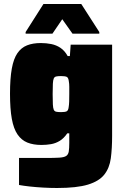

<svg xmlns="http://www.w3.org/2000/svg" viewBox="-20 -733 624 959"><path d="M265 206Q232 206 196 204Q160 202 128.5 198.5Q97 195 75 191V56Q97 56 118.5 56Q140 56 162 56Q184 56 206 56Q251 56 275.5 54.5Q300 53 310.5 46Q321 39 323.5 23.5Q326 8 326 -20V-67H316Q299 -42 278.5 -29.5Q258 -17 235 -13Q212 -9 187 -9Q146 -9 116.5 -21Q87 -33 67.5 -61.5Q48 -90 39 -139.5Q30 -189 30 -265Q30 -341 39 -390.5Q48 -440 67 -467.5Q86 -495 115 -506.5Q144 -518 184 -518Q211 -518 236 -513Q261 -508 282 -494Q303 -480 318 -453H329L333 -510H540V-55Q540 9 533.5 57.5Q527 106 501 139Q475 172 419.5 189Q364 206 265 206ZM285 -173Q305 -173 313 -177Q321 -181 323 -198Q325 -210 325.5 -225.5Q326 -241 326 -263Q326 -284 326 -299.5Q326 -315 324 -325Q322 -345 313.5 -349Q305 -353 285 -353Q269 -353 260.5 -351Q252 -349 248.5 -341Q245 -333 244 -314.5Q243 -296 243 -263Q243 -230 244 -211.5Q245 -193 248.5 -185Q252 -177 260.5 -175Q269 -173 285 -173ZM108 -565V-573L197 -713H386L476 -573V-565H342L291 -637L242 -565Z"/></svg>

Font: Saira Thin Black
Style: Regular
Weight: 900
Version: Version 1.101